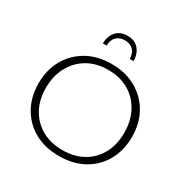

<svg xmlns="http://www.w3.org/2000/svg" viewBox="-177 -930 1063 1092"><g transform="rotate(30 354.5 -384.0)"><path d="M354 10Q263 10 194 -28Q125 -66 86.5 -134.5Q48 -203 48 -291Q48 -380 86.5 -448Q125 -516 194 -555Q263 -594 354 -594Q446 -594 515 -555Q584 -516 622.5 -448Q661 -380 661 -291Q661 -203 622.5 -134.5Q584 -66 515 -28Q446 10 354 10ZM354 -29Q432 -29 489.5 -61.5Q547 -94 579 -152.5Q611 -211 611 -290Q611 -368 579 -428Q547 -488 489.5 -521.5Q432 -555 354 -555Q277 -555 219.5 -521.5Q162 -488 129.5 -428Q97 -368 97 -290Q97 -211 129.5 -152.5Q162 -94 219.5 -61.5Q277 -29 354 -29ZM251 -670Q252 -718 278.5 -748Q305 -778 352 -778Q400 -778 426 -748Q452 -718 453 -670H428Q427 -709 406 -728.5Q385 -748 352 -748Q319 -748 298 -728.5Q277 -709 276 -670Z"/></g></svg>

Font: Rokkitt ExtraLight
Style: Regular
Weight: 250
Version: Version 3.103